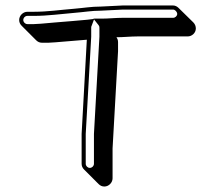

<svg xmlns="http://www.w3.org/2000/svg" viewBox="-20 -685 784 701"><path d="M297 -540 278 -196V-87C278 -79 281 -72 287 -66L340 -13C346 -7 353 -4 361 -4C377 -4 391 -18 391 -34V-143L411 -498V-531C411 -538 409 -544 405 -549C430 -549 457 -552 481 -552H665C681 -552 695 -565 695 -581C695 -589 692 -597 686 -603L632 -656C627 -661 620 -665 612 -665H428L348 -661C312 -661 287 -656 250 -653C200 -649 153 -642 104 -642H80C64 -642 50 -628 50 -612C50 -604 53 -597 59 -591L112 -538C118 -532 125 -529 133 -529H157C173 -529 266 -538 297 -540ZM308 -72C300 -72 293 -79 293 -87V-196L313 -551V-584C313 -587 313 -588 315 -592L324 -616L299 -613C261 -609 226 -607 181 -603C139 -599 113 -597 104 -597H80C72 -597 65 -604 65 -612C65 -620 72 -627 80 -627H104C154 -627 202 -634 251 -638C289 -641 314 -646 348 -646L428 -650H612C619 -650 627 -642 627 -634C627 -627 620 -620 612 -620H428C403 -620 376 -617 352 -617H321L340 -593C342 -591 343 -588 343 -584V-551L323 -196V-87C323 -79 316 -72 308 -72Z"/></svg>

Font: Squarish
Style: Shd
Weight: 400
Foundry: Cannot Into Space Fonts
Version: Version 0.272